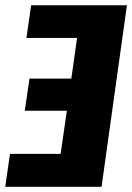

<svg xmlns="http://www.w3.org/2000/svg" viewBox="-46 -715 506 735"><path d="M73.2 -694.8H439.9L342.8 0H-25.9L-7.8 -126H186L210 -291H48.8L66.9 -414.1H227.1L249 -569.8H55.2Z"/></svg>

Font: Fira Sans Compressed ExtraBold
Style: Italic
Weight: 800
Width: 3
Italic angle: -8°
Designer: Carrois Corporate & Edenspiekermann AG
Foundry: Carrois Corporate GbR & Edenspiekermann AG
Version: Version 4.203;PS 004.203;hotconv 1.0.88;makeotf.lib2.5.64775